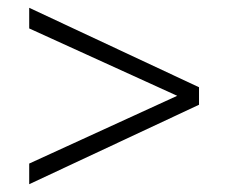

<svg xmlns="http://www.w3.org/2000/svg" viewBox="-20 -538 586 493"><path d="M55 -65V-118L435 -292L55 -465V-518L491 -314V-269Z"/></svg>

Font: Kanit ExtraLight
Style: Regular
Weight: 275
Designer: Katatrad Team
Foundry: CadsonDemak
Version: Version 2.000; ttfautohint (v1.8.3)